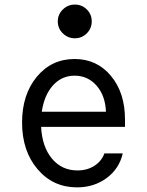

<svg xmlns="http://www.w3.org/2000/svg" viewBox="-20 -807 640 837"><path d="M159.2 -253.9Q163.6 -167 206.5 -115.5Q249.5 -64 317.9 -64Q359.9 -64 391.4 -84.2Q422.9 -104.5 435.1 -138.2H515.1Q500 -71.8 445.1 -31Q390.1 9.8 315.9 9.8Q210.9 9.8 143.6 -69.6Q76.2 -148.9 76.2 -272.9Q76.2 -394.5 140.4 -472.2Q204.6 -549.8 305.2 -549.8Q402.3 -549.8 463.6 -476.3Q524.9 -402.8 524.9 -286.1V-253.9ZM305.2 -477.1Q249 -477.1 210.9 -434.8Q172.9 -392.6 162.1 -319.8H441.9Q439 -390.6 400.9 -433.8Q362.8 -477.1 305.2 -477.1ZM231.9 -713.9Q231.9 -744.1 253.9 -765.6Q275.9 -787.1 306.2 -787.1Q336.9 -787.1 358.4 -765.9Q379.9 -744.6 379.9 -713.9Q379.9 -683.1 358.4 -661.6Q336.9 -640.1 306.2 -640.1Q275.9 -640.1 253.9 -661.6Q231.9 -683.1 231.9 -713.9Z"/></svg>

Font: CommitMono
Style: Regular
Weight: 400
Monospace: yes
Designer: Eigil Nikolajsen
Foundry: Eigil Nikolajsen
Version: Version 1.143